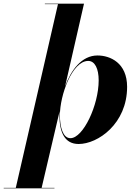

<svg xmlns="http://www.w3.org/2000/svg" viewBox="-105 -770 736 1040"><path d="M217 -145.5C217 -53.5 245 10 321 10C425.5 10 583.5 -100 583.5 -299.5C583.5 -429.5 492 -469.5 423 -469.5C337 -469.5 279 -389 247.5 -302L350 -750H138V-747.5H209L-19.5 247.5H-85V250H190V247.5H120.5L218 -168C217.5 -160 217 -152.5 217 -145.5ZM219.5 -145.5C219.5 -254.5 285.5 -440 373 -440C409 -440 429.5 -398 429.5 -334.5C429.5 -200.5 345.5 -21.5 276.5 -21.5C235.5 -21.5 219.5 -82.5 219.5 -145.5Z"/></svg>

Font: Bodoni* 72pt
Style: Bold Italic
Weight: 700
Italic angle: -13°
Version: Version 2.3